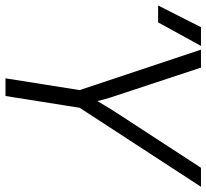

<svg xmlns="http://www.w3.org/2000/svg" viewBox="-96 -724 770 717"><g transform="rotate(90 289.5 -365.0)"><path d="M-49 -570 32 -730H102L14 -570ZM223 0 267 -277 116 -730H183L288 -412Q296 -389 301 -370.5Q306 -352 308 -343Q313 -351 324 -370Q335 -389 350 -412L557 -730H628L333 -277L289 0Z"/></g></svg>

Font: JetBrains Mono NL ExtraLight
Style: Italic
Weight: 200
Italic angle: -9°
Monospace: yes
Designer: Philipp Nurullin, Konstantin Bulenkov
Foundry: JetBrains
Version: Version 2.305; ttfautohint (v1.8.4.7-5d5b)